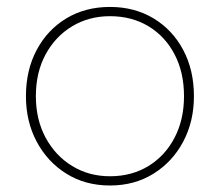

<svg xmlns="http://www.w3.org/2000/svg" viewBox="-20 -540 649 567"><path d="M304.7 7.8Q231.9 7.8 176 -27.1Q120.1 -62 88.4 -121.6Q56.6 -181.2 56.6 -255.9Q56.6 -333 88.4 -392.6Q120.1 -452.1 176 -485.8Q231.9 -519.5 304.7 -519.5Q377.4 -519.5 433.3 -485.8Q489.3 -452.1 521 -392.6Q552.7 -333 552.7 -255.9Q552.7 -181.2 521 -121.6Q489.3 -62 433.3 -27.1Q377.4 7.8 304.7 7.8ZM304.7 -19.5Q369.1 -19.5 418.5 -49.8Q467.8 -80.1 495.6 -133.5Q523.4 -187 523.4 -255.9Q523.4 -326.2 495.6 -379.4Q467.8 -432.6 418.5 -462.4Q369.1 -492.2 304.7 -492.2Q242.7 -492.2 193.1 -462.4Q143.6 -432.6 114.7 -379.4Q85.9 -326.2 85.9 -255.9Q85.9 -187 114.7 -133.5Q143.6 -80.1 193.1 -49.8Q242.7 -19.5 304.7 -19.5Z"/></svg>

Font: Reddit Sans ExtraLight
Style: Regular
Weight: 250
Designer: Stephen Hutchings
Foundry: Reddit
Version: Version 1.014